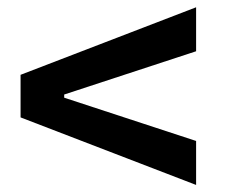

<svg xmlns="http://www.w3.org/2000/svg" viewBox="-20 -613 626 533"><path d="M524.4 -99.6 37.1 -287.1V-405.3L524.4 -592.8V-470.7L158.2 -350.6V-341.8L524.4 -221.7Z"/></svg>

Font: Cascadia Mono NF SemiBold
Style: Regular
Weight: 600
Monospace: yes
Designer: Aaron Bell
Foundry: Saja Typeworks
Version: Version 2404.023; ttfautohint (v1.8.4)